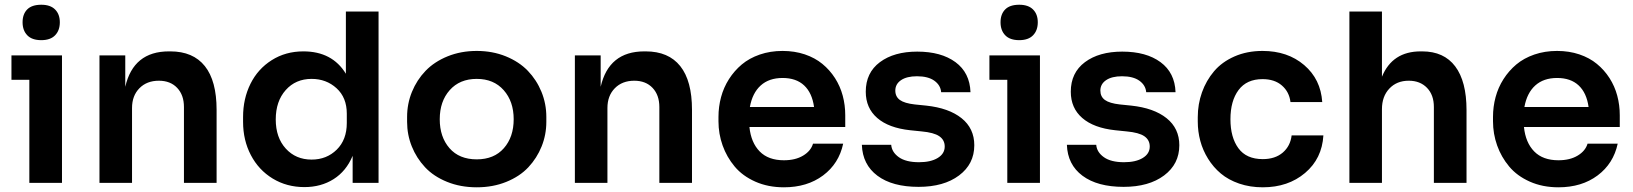

<svg xmlns="http://www.w3.org/2000/svg" viewBox="-20 -779 6957 818"><path d="M155.8 -607.9Q116.2 -607.9 96.2 -628.7Q76.2 -649.4 76.2 -684.1Q76.2 -718.8 95.9 -738.8Q115.7 -758.8 155.8 -758.8Q194.8 -758.8 214.8 -738.5Q234.9 -718.3 234.9 -684.1Q234.9 -649.4 214.8 -628.7Q194.8 -607.9 155.8 -607.9ZM244.1 0H105V-439H28.8V-543H244.1Z M542.5 0H403.8V-543H513.7V-409.2Q548.3 -560.1 699.7 -560.1H705.6Q802.7 -560.1 852.8 -497.3Q902.8 -434.6 902.8 -311V0H763.7V-323.2Q763.7 -374 734.9 -404.5Q706.1 -435.1 656.7 -435.1Q605.5 -435.1 574 -403.1Q542.5 -371.1 542.5 -318.8Z M1276.9 18.1Q1201.7 18.1 1141.8 -18.3Q1082 -54.7 1048.8 -118.2Q1015.6 -181.6 1015.6 -259.8V-280.8Q1015.6 -358.4 1047.1 -421.9Q1078.6 -485.4 1137.7 -522.7Q1196.8 -560.1 1272.5 -560.1Q1395.5 -560.1 1453.6 -464.8V-730H1592.8V0H1482.4V-115.2Q1455.1 -49.8 1401.4 -15.9Q1347.7 18.1 1276.9 18.1ZM1307.6 -99.1Q1371.6 -99.1 1414.6 -141.4Q1457.5 -183.6 1457.5 -254.9V-294.9Q1457.5 -363.3 1413.8 -403.1Q1370.1 -442.9 1307.6 -442.9Q1239.7 -442.9 1197.3 -395.3Q1154.8 -347.7 1154.8 -270Q1154.8 -192.9 1197.5 -146Q1240.2 -99.1 1307.6 -99.1Z M2011.2 19Q1941.9 19 1884.8 -4.2Q1827.6 -27.3 1791 -66.4Q1754.4 -105.5 1734.4 -155.3Q1714.4 -205.1 1714.4 -259.8V-280.8Q1714.4 -336.9 1735.1 -387.7Q1755.9 -438.5 1793.2 -477.3Q1830.6 -516.1 1887.2 -539.1Q1943.8 -562 2011.2 -562Q2078.1 -562 2134.8 -539.1Q2191.4 -516.1 2228.8 -477.3Q2266.1 -438.5 2286.9 -387.7Q2307.6 -336.9 2307.6 -280.8V-259.8Q2307.6 -205.1 2287.6 -155.3Q2267.6 -105.5 2231 -66.4Q2194.3 -27.3 2137.2 -4.2Q2080.1 19 2011.2 19ZM2011.2 -100.1Q2085 -100.1 2126.7 -147.7Q2168.5 -195.3 2168.5 -271Q2168.5 -346.7 2126 -394.8Q2083.5 -442.9 2011.2 -442.9Q1938.5 -442.9 1896 -395Q1853.5 -347.2 1853.5 -271Q1853.5 -195.3 1895 -147.7Q1936.5 -100.1 2011.2 -100.1Z M2567.9 0H2429.2V-543H2539.1V-409.2Q2573.7 -560.1 2725.1 -560.1H2731Q2828.1 -560.1 2878.2 -497.3Q2928.2 -434.6 2928.2 -311V0H2789.1V-323.2Q2789.1 -374 2760.3 -404.5Q2731.4 -435.1 2682.1 -435.1Q2630.9 -435.1 2599.4 -403.1Q2567.9 -371.1 2567.9 -318.8Z M3319.8 19Q3252.4 19 3198 -5.1Q3143.6 -29.3 3109.9 -69.6Q3076.2 -109.9 3058.6 -159.4Q3041 -209 3041 -262.2V-280.8Q3041 -324.2 3052 -365.2Q3063 -406.2 3085.7 -441.9Q3108.4 -477.5 3140.4 -504.4Q3172.4 -531.2 3217 -546.6Q3261.7 -562 3314 -562Q3365.2 -562 3408.7 -547.4Q3452.1 -532.7 3483.6 -506.8Q3515.1 -481 3537.4 -446.3Q3559.6 -411.6 3570.3 -371.6Q3581.1 -331.5 3581.1 -288.1V-237.8H3172.9Q3179.7 -171.4 3216.6 -133.8Q3253.4 -96.2 3319.8 -96.2Q3368.7 -96.2 3401.6 -116Q3434.6 -135.7 3443.8 -167H3572.3Q3554.2 -82 3486.6 -31.5Q3418.9 19 3319.8 19ZM3314 -446.8Q3256.3 -446.8 3220.9 -414.8Q3185.5 -382.8 3174.8 -323.2H3448.2Q3439.9 -383.3 3406 -415Q3372.1 -446.8 3314 -446.8Z M3893.6 17.1Q3781.7 17.1 3718.3 -30.3Q3654.8 -77.6 3651.9 -162.1H3776.9Q3779.3 -130.9 3809.3 -109.4Q3839.4 -87.9 3895.5 -87.9Q3945.3 -87.9 3975.1 -106Q4004.9 -124 4004.9 -154.8Q4004.9 -182.6 3981.9 -198.5Q3959 -214.4 3905.8 -219.2L3857.9 -224.1Q3766.1 -233.9 3717.3 -276.4Q3668.5 -318.8 3668.5 -388.2Q3668.5 -469.2 3728.8 -514.2Q3789.1 -559.1 3887.7 -559.1Q3989.7 -559.1 4050.8 -514.2Q4111.8 -469.2 4114.7 -386.2H3989.7Q3987.3 -416 3960.7 -435.1Q3934.1 -454.1 3886.7 -454.1Q3843.3 -454.1 3818.8 -437.5Q3794.4 -420.9 3794.4 -393.1Q3794.4 -367.2 3814 -353Q3833.5 -338.9 3877.4 -334L3925.8 -329.1Q4022.5 -318.8 4076.7 -275.4Q4130.9 -231.9 4130.9 -160.2Q4130.9 -80.1 4065.9 -31.5Q4001 17.1 3893.6 17.1Z M4322.3 -607.9Q4282.7 -607.9 4262.7 -628.7Q4242.7 -649.4 4242.7 -684.1Q4242.7 -718.8 4262.5 -738.8Q4282.2 -758.8 4322.3 -758.8Q4361.3 -758.8 4381.3 -738.5Q4401.4 -718.3 4401.4 -684.1Q4401.4 -649.4 4381.3 -628.7Q4361.3 -607.9 4322.3 -607.9ZM4410.6 0H4271.5V-439H4195.3V-543H4410.6Z M4767.1 17.1Q4655.3 17.1 4591.8 -30.3Q4528.3 -77.6 4525.4 -162.1H4650.4Q4652.8 -130.9 4682.9 -109.4Q4712.9 -87.9 4769 -87.9Q4818.8 -87.9 4848.6 -106Q4878.4 -124 4878.4 -154.8Q4878.4 -182.6 4855.5 -198.5Q4832.5 -214.4 4779.3 -219.2L4731.4 -224.1Q4639.6 -233.9 4590.8 -276.4Q4542 -318.8 4542 -388.2Q4542 -469.2 4602.3 -514.2Q4662.6 -559.1 4761.2 -559.1Q4863.3 -559.1 4924.3 -514.2Q4985.4 -469.2 4988.3 -386.2H4863.3Q4860.8 -416 4834.2 -435.1Q4807.6 -454.1 4760.3 -454.1Q4716.8 -454.1 4692.4 -437.5Q4668 -420.9 4668 -393.1Q4668 -367.2 4687.5 -353Q4707 -338.9 4751 -334L4799.3 -329.1Q4896 -318.8 4950.2 -275.4Q5004.4 -231.9 5004.4 -160.2Q5004.4 -80.1 4939.5 -31.5Q4874.5 17.1 4767.1 17.1Z M5359.9 19Q5305.7 19 5259.5 3.2Q5213.4 -12.7 5181.4 -39.6Q5149.4 -66.4 5127 -102.5Q5104.5 -138.7 5093.8 -178.7Q5083 -218.8 5083 -261.2V-279.8Q5083 -335 5100.8 -385.3Q5118.7 -435.5 5152.3 -475.3Q5186 -515.1 5239.5 -538.6Q5293 -562 5358.9 -562Q5465.8 -562 5536.4 -501.7Q5606.9 -441.4 5613.3 -344.2H5478Q5472.7 -387.7 5441.4 -414.8Q5410.2 -441.9 5358.9 -441.9Q5291.5 -441.9 5256.8 -395.5Q5222.2 -349.1 5222.2 -271Q5222.2 -193.8 5256.1 -147.5Q5290 -101.1 5359.9 -101.1Q5412.6 -101.1 5445.1 -128.9Q5477.5 -156.7 5482.9 -202.1H5618.2Q5612.3 -103 5540 -42Q5467.8 19 5359.9 19Z M5867.7 0H5729V-730H5867.7V-452.1Q5912.1 -560.1 6032.7 -560.1H6039.1Q6131.8 -560.1 6179.9 -496.1Q6228 -432.1 6228 -310.1V0H6088.9V-323.2Q6088.9 -374.5 6059.6 -404.8Q6030.3 -435.1 5981.9 -435.1Q5930.7 -435.1 5899.2 -401.6Q5867.7 -368.2 5867.7 -314Z M6619.6 19Q6552.2 19 6497.8 -5.1Q6443.4 -29.3 6409.7 -69.6Q6376 -109.9 6358.4 -159.4Q6340.8 -209 6340.8 -262.2V-280.8Q6340.8 -324.2 6351.8 -365.2Q6362.8 -406.2 6385.5 -441.9Q6408.2 -477.5 6440.2 -504.4Q6472.2 -531.2 6516.8 -546.6Q6561.5 -562 6613.8 -562Q6665 -562 6708.5 -547.4Q6752 -532.7 6783.4 -506.8Q6814.9 -481 6837.2 -446.3Q6859.4 -411.6 6870.1 -371.6Q6880.9 -331.5 6880.9 -288.1V-237.8H6472.7Q6479.5 -171.4 6516.4 -133.8Q6553.2 -96.2 6619.6 -96.2Q6668.5 -96.2 6701.4 -116Q6734.4 -135.7 6743.7 -167H6872.1Q6854 -82 6786.4 -31.5Q6718.8 19 6619.6 19ZM6613.8 -446.8Q6556.2 -446.8 6520.8 -414.8Q6485.4 -382.8 6474.6 -323.2H6748Q6739.7 -383.3 6705.8 -415Q6671.9 -446.8 6613.8 -446.8Z"/></svg>

Font: Sora SemiBold
Style: Regular
Weight: 600
Designer: Jonathan Barnbrook, Julián Moncada
Foundry: Barnbrook Fonts
Version: Version 2.000